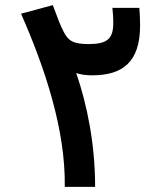

<svg xmlns="http://www.w3.org/2000/svg" viewBox="-20 -724 626 744"><path d="M231 0H348.6C348.6 -165.5 317.9 -316.9 275.4 -440.9C292 -435.5 312 -432.1 336.4 -432.1C453.1 -432.1 522.9 -481 522.9 -626C522.9 -648.4 521.5 -674.8 520 -693.4H415.5C417.5 -673.3 418.9 -660.6 418.9 -634.8C418.9 -573.7 395.5 -553.2 323.2 -553.2C264.6 -553.2 244.1 -565.4 226.1 -602.1C213.9 -626.5 208.5 -639.6 184.6 -704.1L61.5 -670.9C153.8 -461.4 234.4 -221.2 231 0Z"/></svg>

Font: Cascadia Code PL SemiBold
Style: Regular
Weight: 600
Monospace: yes
Designer: Aaron Bell
Foundry: Saja Typeworks
Version: Version 2404.023